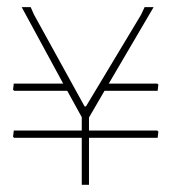

<svg xmlns="http://www.w3.org/2000/svg" viewBox="-20 -511 474 531"><path d="M418 -147 416 -129.9H226.1V0H206.1V-129.9H19L16.1 -132.8L18.1 -149.9H206.1V-187L166 -259.8H19L16.1 -263.2L18.1 -279.8H154.8L40 -491.2H64.9L74.2 -470.2L213.9 -216.8H217.8L370.1 -470.2L379.9 -491.2H404.8L280.8 -279.8H415L418 -276.9L416 -259.8H269L226.1 -186V-149.9H415Z"/></svg>

Font: Datalegreya
Style: Thin
Weight: 250
Designer: Figs Lab
Foundry: Figs Lab
Version: Version 1.002;PS 001.002;hotconv 1.0.70;makeotf.lib2.5.58329